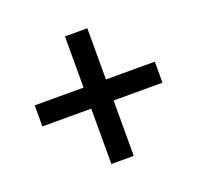

<svg xmlns="http://www.w3.org/2000/svg" viewBox="-97 -696 761 732"><g transform="rotate(-20 283.5 -330.0)"><path d="M327.1 -381.3H525.4V-295.9H327.1V-71.3H236.3V-295.9H38.1V-381.3H236.3V-588.9H327.1Z"/></g></svg>

Font: Mardoto
Style: Regular
Weight: 400
Designer: Christian Robertson, Vahan Hovhannisyan
Foundry: Google
Version: Version 1.000